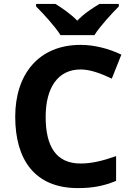

<svg xmlns="http://www.w3.org/2000/svg" viewBox="-20 -954 677 984"><path d="M290 -774H464C492 -819 553 -885 589 -921V-934H490C455 -913 410 -884 376 -848C341 -884 299 -912 264 -934H165V-921C202 -884 262 -819 290 -774ZM393 -598C445 -598 500 -576 553 -551L602 -674C537 -705 464 -724 393 -724C177 -724 58 -572 58 -356C58 -136 158 10 379 10C455 10 512 -1 575 -27V-154C507 -130 451 -116 393 -116C268 -116 214 -203 214 -355C214 -505 277 -598 393 -598Z"/></svg>

Font: Noto Sans Lisu
Style: Bold
Weight: 700
Designer: Monotype Design Team. David Williams.
Foundry: Monotype Imaging Inc.
Version: Version 2.102